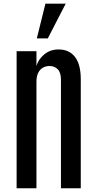

<svg xmlns="http://www.w3.org/2000/svg" viewBox="-20 -1006 518 1026"><path d="M68.8 0V-732.4H174.8V-653.3Q184.6 -688.5 216.3 -715.1Q248 -741.7 293 -741.7Q349.6 -741.7 380.6 -701.9Q411.6 -662.1 411.6 -582.5V0H305.7V-580.6Q305.7 -618.2 288.6 -635.7Q271.5 -653.3 244.6 -653.3Q224.6 -653.3 208.7 -644Q192.9 -634.8 183.8 -616.2Q174.8 -597.7 174.8 -568.8V0ZM176.8 -800.8 222.7 -986.3H331.1L235.4 -800.8Z"/></svg>

Font: Antonio Medium
Style: Regular
Weight: 500
Designer: Vernon Adams
Foundry: Vernon Adams
Version: Version 1.002